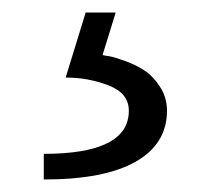

<svg xmlns="http://www.w3.org/2000/svg" viewBox="-20 -37 337 307"><path d="M117 -17H165L144 51Q148 52 155 53Q162 54 180 60.5Q198 67 211.5 76Q225 85 236 102Q247 119 247 140Q247 193 197 221.5Q147 250 50 250V209Q186 209 186 140Q186 112 153.5 99.5Q121 87 85 87Z"/></svg>

Font: Fivo Sans
Style: Regular
Weight: 400
Designer: Alexander Slobzheninov
Foundry: Alexander Slobzheninov
Version: 1.0